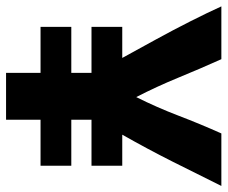

<svg xmlns="http://www.w3.org/2000/svg" viewBox="-84 -656 733 618"><g transform="rotate(90 282.0 -346.5)"><path d="M207 0V-111H59V-210H207V-275H59V-374H159Q131 -425 100 -481.5Q69 -538 41 -593.5Q13 -649 -7 -693H163Q194 -624 222.5 -554.5Q251 -485 285 -419Q318 -485 345 -555.5Q372 -626 402 -693H571Q533 -616 492.5 -535.5Q452 -455 406 -374H506V-275H358V-210H506V-111H358V0Z"/></g></svg>

Font: Ubuntu Sans ExtraBold
Style: Regular
Weight: 800
Designer: Dalton Maag Ltd
Foundry: Dalton Maag Ltd
Version: Version 1.006; ttfautohint (v1.8.4.7-5d5b)